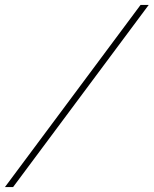

<svg xmlns="http://www.w3.org/2000/svg" viewBox="-63 -742 621 776"><path d="M-43 14 505 -722H538L-10 14Z"/></svg>

Font: Playfair Display SemiBold
Style: Italic
Weight: 600
Italic angle: -14°
Designer: Claus Eggers Sørensen
Foundry: Claus Eggers Sørensen
Version: Version 1.203